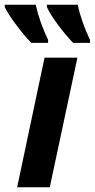

<svg xmlns="http://www.w3.org/2000/svg" viewBox="-54 -786 398 806"><path d="M133 -544H271L155 0H18ZM-34 -756V-766H96Q112 -694 148 -618V-606H77Q46 -639 14 -681.5Q-18 -724 -34 -756ZM143 -756V-766H272Q288 -694 324 -618V-606H253Q222 -638 190 -681Q158 -724 143 -756Z"/></svg>

Font: Noto Sans Display
Style: Bold Italic
Weight: 700
Italic angle: -12°
Designer: Monotype Design team
Foundry: Monotype Imaging Inc.
Version: Version 1.000